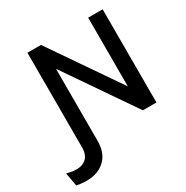

<svg xmlns="http://www.w3.org/2000/svg" viewBox="-311 -869 1212 1251"><g transform="rotate(-30 294.5 -243.0)"><path d="M66 -701H168L523 -184V-701H632V0H530L175 -517V26Q175 131 103.5 181Q32 231 -91 207L-109 106Q-22 130 22 103.5Q66 77 66 12Z"/></g></svg>

Font: LT Superior Semi-bold
Style: Regular
Weight: 600
Designer: Daniel Lyons
Foundry: LyonsType
Version: Version 1.0